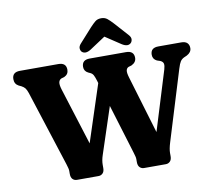

<svg xmlns="http://www.w3.org/2000/svg" viewBox="-95 -1035 1275 1146"><g transform="rotate(-10 542.5 -462.5)"><path d="M849 -657.5Q849 -700 897 -700H1035.5Q1060 -700 1071.5 -688.5Q1083 -677 1083 -657.5Q1083 -631.5 1054 -616.5L1037 -609Q1022.5 -602 1014.2 -589.8Q1006 -577.5 997 -548L866.5 -123Q855 -85.5 855 -62V-42Q855 -21 844.5 -10.5Q834 0 819 0H687Q671.5 0 661 -10.5Q650.5 -21 650.5 -42V-61Q650.5 -68.5 648 -77.8Q645.5 -87 641 -102.5L550 -400.5L458.5 -123Q452 -104 449.5 -89.5Q447 -75 447 -62V-42Q447 -21 436.5 -10.5Q426 0 410.5 0H280.5Q264.5 0 254.2 -10.5Q244 -21 244 -42V-60.5Q244 -68.5 241.5 -78Q239 -87.5 234.5 -102.5L87 -560.5Q80 -581 72.5 -590.5Q65 -600 51 -607.5L35 -615Q10.5 -628 10.5 -657.5Q10.5 -700 58 -700H290.5Q338 -700 338 -657.5Q338 -629.5 311.5 -617.5L294 -612.5Q280.5 -606.5 277.5 -591.5Q274.5 -576.5 283.5 -547.5L392.5 -201.5L505.5 -547L501.5 -560.5Q494 -585 488 -596.2Q482 -607.5 471 -613L457 -619.5Q433 -631.5 433 -657.5Q433 -700 480.5 -700H700.5Q748.5 -700 748.5 -657.5Q748.5 -630 719 -616L700.5 -610.5Q688.5 -605 686 -591Q683.5 -577 692.5 -547.5L797 -198.5L908 -559Q914.5 -580.5 911.8 -593Q909 -605.5 893 -612.5L873.5 -619Q849 -631 849 -657.5ZM495.5 -751.5Q461.5 -730 441 -748Q433.5 -755 432.2 -768.8Q431 -782.5 444.5 -797.5L521 -882.5Q538.5 -901.5 552.8 -913.2Q567 -925 589.5 -925Q611.5 -925 626 -913.2Q640.5 -901.5 658 -882.5L734.5 -797.5Q748 -782.5 746.8 -769Q745.5 -755.5 737.5 -748Q717.5 -729.5 683 -751.5L589.5 -813.5Z"/></g></svg>

Font: Fraunces 72pt SuperSoft
Style: Bold
Weight: 700
Version: Version 1.000;[0bf87f6ff]